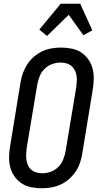

<svg xmlns="http://www.w3.org/2000/svg" viewBox="-20 -997 540 1025"><path d="M204 8Q175 8 147 2.5Q119 -3 96.5 -17.5Q74 -32 58 -54.5Q42 -77 35 -103.5Q28 -130 28.5 -159Q29 -188 34 -217L90 -559Q94 -584 103 -608.5Q112 -633 126.5 -655Q141 -677 161.5 -694.5Q182 -712 205.5 -723Q229 -734 254.5 -738.5Q280 -743 305 -743Q334 -743 362 -737.5Q390 -732 412.5 -717.5Q435 -703 451 -680.5Q467 -658 474 -631.5Q481 -605 480.5 -576Q480 -547 475 -518L419 -176Q415 -151 406.5 -126.5Q398 -102 383 -80Q368 -58 348 -40.5Q328 -23 304 -12Q280 -1 254.5 3.5Q229 8 204 8ZM206 -72Q228 -72 250.5 -80Q273 -88 290.5 -105Q308 -122 317 -144.5Q326 -167 330 -189L387 -531Q389 -547 390 -563Q391 -579 388.5 -594Q386 -609 379 -622.5Q372 -636 360.5 -645.5Q349 -655 334 -659Q319 -663 303 -663Q281 -663 258.5 -655Q236 -647 218.5 -630Q201 -613 192 -590.5Q183 -568 179 -546L122 -204Q120 -188 119.5 -172Q119 -156 121.5 -141Q124 -126 130.5 -112.5Q137 -99 148.5 -89.5Q160 -80 175 -76Q190 -72 206 -72ZM231 -805 190 -839 304 -977H408L473 -835L425 -809L347 -918Z"/></svg>

Font: Iosevka Curly Medium
Style: Italic
Weight: 500
Italic angle: -9°
Monospace: yes
Designer: Belleve Invis
Foundry: Belleve Invis
Version: Version 22.1.2; ttfautohint (v1.8.4)